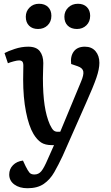

<svg xmlns="http://www.w3.org/2000/svg" viewBox="-20 -771 588 1020"><path d="M313 57Q291 104 268.5 143.5Q246 183 212.5 206Q179 229 126 229Q83 229 56 209Q29 189 29 156Q29 127 49 106.5Q69 86 102 82L116 112Q128 136 136.5 146Q145 156 163 156Q185 156 199.5 138.5Q214 121 234 74L267 0H255Q220 0 198.5 -14Q177 -28 158 -59Q133 -101 118 -177Q103 -253 103 -349Q103 -365 103.5 -385.5Q104 -406 104 -422Q104 -438 98.5 -444Q93 -450 81 -450Q71 -450 52.5 -445Q34 -440 22 -435L4 -489Q22 -499 58 -511Q94 -523 130 -523Q173 -523 191.5 -499Q210 -475 210 -436Q210 -418 209 -399.5Q208 -381 208 -356Q208 -272 217 -212Q226 -152 245 -109Q256 -86 264.5 -78.5Q273 -71 286 -71H300L410 -336Q426 -373 422.5 -391.5Q419 -410 393 -419L358 -431Q353 -472 372 -497.5Q391 -523 431 -523Q467 -523 487.5 -499Q508 -475 508 -437Q508 -404 492 -357.5Q476 -311 438 -226ZM322 -682Q322 -711 342.5 -731Q363 -751 394 -751Q424 -751 441.5 -733.5Q459 -716 459 -687Q459 -656 439 -636.5Q419 -617 389 -617Q358 -617 340 -634.5Q322 -652 322 -682ZM117 -682Q117 -711 137 -731Q157 -751 187 -751Q218 -751 235.5 -733.5Q253 -716 253 -687Q253 -656 233 -636.5Q213 -617 182 -617Q152 -617 134.5 -634.5Q117 -652 117 -682Z"/></svg>

Font: Literata 12pt Medium
Style: Italic
Weight: 500
Italic angle: -2°
Designer: Latin by Veronika Burian and Jose Scaglione. Greek by Irene Vlachou. Cyrillic by Vera Evstafieva
Foundry: TypeTogether
Version: Version 3.002